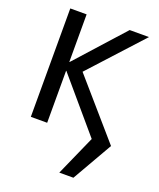

<svg xmlns="http://www.w3.org/2000/svg" viewBox="-177 -837 1008 1215"><g transform="rotate(20 327.0 -230.0)"><path d="M492 0 194 -350H192V0H82V-730H192V-410H194L482 -730H612L292 -380L622 0L467 270H372Z"/></g></svg>

Font: Mplus 1p Medium
Style: Regular
Weight: 500
Version: Version 1.061